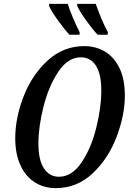

<svg xmlns="http://www.w3.org/2000/svg" viewBox="-20 -964 668 995"><path d="M59 -248Q59 -352 102 -463.5Q145 -575 226.5 -650Q308 -725 417 -725Q476 -725 523.5 -697Q571 -669 599 -611.5Q627 -554 627 -469Q627 -368 584.5 -255.5Q542 -143 460.5 -66Q379 11 269 11Q208 11 160.5 -19Q113 -49 86 -107.5Q59 -166 59 -248ZM505 -494Q505 -581 477 -624Q449 -667 399 -667Q332 -667 282 -592Q232 -517 205.5 -411.5Q179 -306 179 -221Q179 -134 208 -91Q237 -48 285 -48Q353 -48 403 -122.5Q453 -197 479 -302.5Q505 -408 505 -494ZM234 -934 235 -944H331Q341 -912 358.5 -870.5Q376 -829 393 -797L392 -784H340Q314 -811 279.5 -859.5Q245 -908 234 -934ZM380 -934V-944H476Q509 -852 539 -797L538 -784H486Q460 -811 425.5 -859.5Q391 -908 380 -934Z"/></svg>

Font: Noto Serif CondSemiBold
Style: Italic
Weight: 600
Width: 3
Italic angle: -12°
Designer: Monotype Design Team
Foundry: Monotype Imaging Inc.
Version: Version 1.001